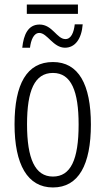

<svg xmlns="http://www.w3.org/2000/svg" viewBox="-20 -815 464 845"><path d="M98 -754H323V-795H98ZM78 -605H112C116 -638 128 -670 153 -670C188 -670 214 -605 266 -605C310 -605 339 -643 344 -708H309C305 -672 293 -643 268 -643C230 -643 211 -707 154 -707C104 -707 84 -663 78 -605ZM380 -267C380 -443 326 -542 213 -542C98 -542 44 -445 44 -268C44 -91 101 10 213 10C326 10 380 -90 380 -267ZM99 -268C99 -416 132 -494 213 -494C294 -494 326 -413 326 -267C326 -112 291 -38 213 -38C134 -38 99 -117 99 -268Z"/></svg>

Font: Noto Sans UI Condensed Light
Style: Regular
Weight: 300
Width: 3
Designer: Monotype Design Team
Foundry: Monotype Imaging Inc.
Version: Version 1.901